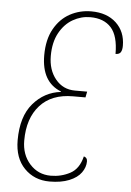

<svg xmlns="http://www.w3.org/2000/svg" viewBox="-53 -764 555 815"><g transform="rotate(5 224.5 -356.5)"><path d="M39 -152Q39 -253 86.5 -308.5Q134 -364 204 -372V-374Q120 -407 120 -521Q120 -588 145.5 -633.5Q171 -679 212.5 -701.5Q254 -724 303 -724Q370 -724 409.5 -687Q449 -650 449 -590Q449 -572 443 -562.5Q437 -553 421 -553Q421 -630 390 -664.5Q359 -699 301 -699Q262 -699 227 -679Q192 -659 170 -619Q148 -579 148 -521Q148 -461 180 -422Q212 -383 263 -383H315L310 -358H257Q166 -358 116.5 -303Q67 -248 67 -153Q67 -93 102.5 -53.5Q138 -14 192 -14Q236 -14 274 -34Q312 -54 325 -108Q340 -104 340 -88Q340 -63 323.5 -40Q307 -17 272.5 -3Q238 11 189 11Q124 11 81.5 -32.5Q39 -76 39 -152Z"/></g></svg>

Font: Noto Serif CondThin
Style: Italic
Weight: 250
Width: 3
Italic angle: -12°
Designer: Monotype Design Team
Foundry: Monotype Imaging Inc.
Version: Version 1.001